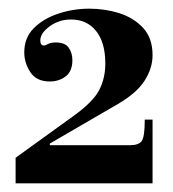

<svg xmlns="http://www.w3.org/2000/svg" viewBox="-20 -882 400 443"><path d="M16 -459V-518L148.7 -613.8Q195 -647 209 -674.4Q223 -701.8 223 -735.3Q223 -784 201.7 -810.5Q180.5 -837 144 -837Q116 -837 94.5 -821.2Q73 -805.3 73 -789Q73 -777 81 -777Q85 -777 91 -780.5Q97 -784 109 -784Q130 -784 138.5 -772Q147 -760 147 -743Q147 -717.5 131.5 -705.7Q116 -694 95 -694Q64 -694 50 -715.5Q36 -737 36 -761Q36 -795 58 -817Q80 -839 114.5 -850.5Q149 -862 186 -862Q222.2 -862 255.4 -851.5Q288.5 -841 310.3 -817.5Q332 -794 332 -754.7Q332 -724.5 313.5 -695.7Q295 -667 252 -642L95 -550.8V-547H280.4Q299.7 -547 306.9 -556.5Q314 -566 314 -606H332V-459Z"/></svg>

Font: Libre Bodoni
Style: Regular
Weight: 400
Designer: Pablo Impallari, Rodrigo Fuenzalida
Foundry: Impallari Type
Version: Version 2.005;gftools[0.9.23]